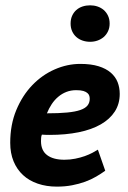

<svg xmlns="http://www.w3.org/2000/svg" viewBox="-20 -693 484 725"><path d="M377.4 -48.3Q361.8 -37.1 343 -26.1Q324.2 -15.1 301.5 -6.8Q278.8 1.5 252.2 6.6Q225.6 11.7 194.8 11.7Q155.3 11.7 122.6 0.5Q89.8 -10.7 66.9 -32Q43.9 -53.2 31.2 -84Q18.6 -114.7 18.6 -153.8Q18.6 -222.2 41.5 -277.3Q64.5 -332.5 101.8 -371.3Q139.2 -410.2 186.5 -430.9Q233.9 -451.7 283.2 -451.7Q323.7 -451.7 352.1 -442.9Q380.4 -434.1 398.2 -418.7Q416 -403.3 424.1 -382.8Q432.1 -362.3 432.1 -338.4Q432.1 -300.8 413.6 -272Q395 -243.2 360.6 -223.4Q326.2 -203.6 277.1 -193.6Q228 -183.6 167.5 -183.6Q160.6 -183.6 153.6 -183.8Q146.5 -184.1 138.2 -184.6Q135.7 -179.2 135.3 -172.4Q134.8 -165.5 134.8 -160.2Q134.8 -124.5 158 -107.2Q181.2 -89.8 223.1 -89.8Q244.6 -89.8 264.2 -93.8Q283.7 -97.7 300 -103.5Q316.4 -109.4 328.9 -116Q341.3 -122.6 349.6 -127.9ZM267.6 -352.5Q247.6 -352.5 230.7 -345.9Q213.9 -339.4 200 -327.6Q186 -315.9 175.3 -299.8Q164.6 -283.7 157.2 -265.1Q202.6 -265.1 233.4 -268.1Q264.2 -271 283.2 -277.6Q302.2 -284.2 310.5 -294.7Q318.8 -305.2 318.8 -319.8Q318.8 -324.7 317.4 -330.6Q315.9 -336.4 310.5 -341.3Q305.2 -346.2 295.2 -349.4Q285.2 -352.5 267.6 -352.5ZM246.6 -604Q246.6 -620.6 252.4 -633.5Q258.3 -646.5 268.3 -655.3Q278.3 -664.1 291.7 -668.5Q305.2 -672.9 320.3 -672.9Q335 -672.9 348.1 -668.5Q361.3 -664.1 371.6 -655.3Q381.8 -646.5 387.9 -633.5Q394 -620.6 394 -604Q394 -587.9 387.9 -575Q381.8 -562 371.6 -553.2Q361.3 -544.4 348.1 -539.8Q335 -535.2 320.3 -535.2Q305.2 -535.2 291.7 -539.8Q278.3 -544.4 268.3 -553.2Q258.3 -562 252.4 -575Q246.6 -587.9 246.6 -604Z"/></svg>

Font: PT Astra Sans
Style: Bold Italic
Weight: 700
Italic angle: -16°
Designer: A.Korolkova, I. Chaeva
Foundry: ParaType Ltd
Version: Version 1.002W